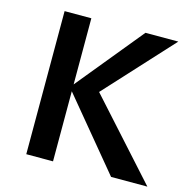

<svg xmlns="http://www.w3.org/2000/svg" viewBox="-99 -756 849 853"><g transform="rotate(15 326.0 -329.0)"><path d="M485 0 205 -338 467 -658H618L305 -317L315 -374L652 0ZM95 0V-658H218V0Z"/></g></svg>

Font: Ysabeau
Style: Bold
Weight: 700
Designer: Christian Thalmann (Catharsis Fonts)
Version: Version 2.000;gftools[0.9.27.dev2+g8671c4b]